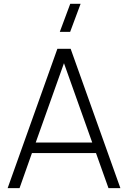

<svg xmlns="http://www.w3.org/2000/svg" viewBox="-20 -972 662 992"><path d="M342.5 -807.5 396.5 -952.5H343L289 -807.5ZM345 -720H276.5L19.5 0H81L145 -181H476L540.5 0H602ZM164.5 -235.5 310.5 -645.5 456.5 -235.5Z"/></svg>

Font: Vela Sans Light
Style: Regular
Weight: 300
Designer: Principal design: Mikhail Sharanda - project Manrope.
Design modification: Ravid Balaliev
Foundry: Mikhail Sharanda
Version: Version 1.001